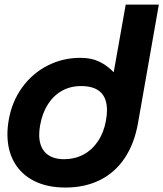

<svg xmlns="http://www.w3.org/2000/svg" viewBox="-20 -810 715 840"><path d="M12.5 -222.5Q12.5 -253.5 18.5 -286.5Q32.5 -366 77 -427.5Q121.5 -489 188 -523Q254.5 -557 332 -557Q380 -557 414.5 -540.2Q449 -523.5 477.5 -494L530 -790H675L583.5 -270Q567.5 -180.5 525 -117.5Q482.5 -54.5 416.8 -22Q351 10.5 266 10.5Q187 10.5 129.8 -18.2Q72.5 -47 42.5 -99.5Q12.5 -152 12.5 -222.5ZM443.5 -282Q448 -307 448 -328Q448 -433.5 334.5 -433.5Q288.5 -433.5 251.5 -413Q214.5 -392.5 189.8 -354Q165 -315.5 155.5 -262Q151.5 -239 151.5 -221Q151.5 -168.5 179.8 -141Q208 -113.5 260.5 -113.5Q306.5 -113.5 344.5 -133.5Q382.5 -153.5 408.2 -191.5Q434 -229.5 443.5 -282Z"/></svg>

Font: JuliaMono ExtraBold
Style: Italic
Weight: 800
Italic angle: -9°
Monospace: yes
Designer: cormullion
Foundry: corm
Version: Version 0.057; ttfautohint (v1.8.4)